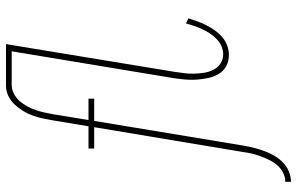

<svg xmlns="http://www.w3.org/2000/svg" viewBox="-195 -580 990 640"><g transform="rotate(-90 300.0 -260.0)"><path d="M14 215V196Q29 196 43.5 189Q58 182 68.5 170Q79 158 86 144Q93 130 98.5 115.5Q104 101 107.5 86.5Q111 72 113 57L196 -441H125V-460H199L219 -580Q222 -597 225.5 -613.5Q229 -630 235 -646.5Q241 -663 250.5 -678.5Q260 -694 272.5 -707Q285 -720 301 -727.5Q317 -735 334 -735H473L381 -176Q378 -158 376 -141Q374 -124 374.5 -107.5Q375 -91 377.5 -74.5Q380 -58 387.5 -43.5Q395 -29 408.5 -20Q422 -11 439 -11Q453 -11 466.5 -17Q480 -23 490.5 -33.5Q501 -44 509 -56Q517 -68 523 -81.5Q529 -95 533.5 -108Q538 -121 542 -135L559 -127Q554 -112 548.5 -96.5Q543 -81 535.5 -66.5Q528 -52 518.5 -38.5Q509 -25 496 -14Q483 -3 467.5 2.5Q452 8 437 8Q416 8 399.5 -1Q383 -10 373.5 -26Q364 -42 360 -61Q356 -80 354.5 -99.5Q353 -119 355 -139Q357 -159 360 -179L449 -716H337Q323 -716 308.5 -709Q294 -702 283.5 -690Q273 -678 265.5 -664Q258 -650 253 -635.5Q248 -621 245 -606.5Q242 -592 239 -577L220 -460H291V-441H217L134 60Q131 77 126.5 94Q122 111 116 127.5Q110 144 100.5 160Q91 176 78 188.5Q65 201 48 208Q31 215 14 215Z"/></g></svg>

Font: Iosevka HT Thin Extended
Style: Italic
Weight: 100
Width: 7
Italic angle: -9°
Monospace: yes
Designer: Belleve Invis
Foundry: Belleve Invis
Version: Version 32.3.0; ttfautohint (v1.8.4)